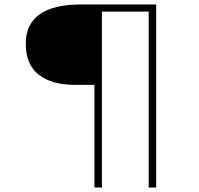

<svg xmlns="http://www.w3.org/2000/svg" viewBox="-20 -720 890 860"><path d="M314 -340Q212.5 -340 154 -385Q95.5 -430 95.5 -524Q95.5 -700 344 -700H679.5V120H646V-668H436.5V120H403V-340Z"/></svg>

Font: League Mono Wide Thin
Style: Regular
Weight: 100
Width: 8
Designer: Tyler Finck
Foundry: The League of Moveable Type / Tyler Finck
Version: Version 2.210